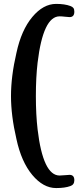

<svg xmlns="http://www.w3.org/2000/svg" viewBox="-20 -787 409 980"><path d="M36.1 -296.9Q36.1 -397.9 64 -517.6Q88.9 -633.3 144.8 -700.2Q200.7 -767.1 266.6 -767.1Q310.5 -767.1 339.4 -756.3Q350.1 -752.4 354.7 -746.1Q359.4 -739.7 359.4 -727.1Q359.4 -699.7 335 -699.7Q326.7 -699.7 311.3 -701.7Q295.9 -703.6 284.2 -703.6Q200.2 -703.6 171.9 -467.3Q163.1 -392.1 163.1 -296.9Q163.1 -201.7 171.9 -126.5Q199.7 108.9 284.2 108.9Q295.9 108.9 311.3 107.2Q326.7 105.5 335 105.5Q359.4 105.5 359.4 132.8Q359.4 155.8 339.4 162.6Q311.5 172.9 266.6 172.9Q200.7 172.9 144.8 106Q88.9 39.1 64 -76.7Q36.1 -196.3 36.1 -296.9Z"/></svg>

Font: Cooper* SemiBold
Style: Regular
Weight: 600
Designer: Owen Earl
Foundry: indestructible type*
Version: Version 0.001